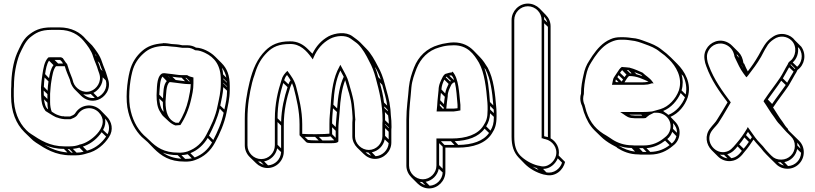

<svg xmlns="http://www.w3.org/2000/svg" viewBox="-20 -795 4557 1073"><path d="M423 14C407 20 390 23 370 23H340C259 23 205 -12 154 -46C144 -52 135 -60 127 -68C84 -111 57 -174 57 -258V-283C57 -293 57 -303 58 -313C58 -379 70 -442 89 -491C105 -525 121 -562 146 -584C179 -611 206 -628 267 -628H312C374 -628 419 -601 448 -566C468 -542 491 -512 500 -480C508 -453 522 -427 528 -403L535 -383C550 -337 519 -297 487 -286C444 -271 402 -300 390 -334L384 -355C373 -381 363 -409 355 -437C345 -447 341 -457 331 -470C327 -472 324 -473 321 -475H267C262 -475 255 -475 250 -474C227 -451 222 -411 217 -379C213 -356 211 -330 209 -307L210 -259C210 -228 217 -199 231 -180C233 -177 234 -174 237 -173C253 -164 270 -151 289 -142C291 -140 297 -139 300 -138L312 -134C320 -132 332 -129 340 -129H375C387 -134 399 -138 409 -148C423 -170 438 -184 463 -189C490 -194 514 -185 531 -168C601 -98 496 -8 440 9L452 21C493 6 526 -24 548 -56L573 -32C551 1 517 31 476 44C473 45 469 46 466 47L443 24L452 21L440 9C435 11 430 12 424 13ZM336 -146 335 -145C328 -145 323 -146 316 -148L304 -152C292 -156 281 -163 269 -171C263 -186 260 -205 260 -224V-271C262 -294 263 -319 267 -341C272 -371 277 -407 293 -425H302H342C349 -400 360 -375 370 -351L376 -330C381 -318 388 -305 398 -295L433 -260C455 -238 490 -224 527 -237C565 -250 603 -296 584 -352L578 -372C571 -398 558 -424 550 -449C539 -485 515 -516 495 -541L460 -576C429 -614 379 -642 312 -642H267C203 -642 170 -624 136 -596C107 -571 91 -532 75 -497C54 -448 43 -380 43 -313C42 -303 42 -293 42 -283V-258C42 -169 70 -103 116 -57L152 -22C161 -13 170 -5 181 2C232 36 290 73 375 73H405C428 73 449 68 467 62C520 50 564 11 589 -29C616 -69 605 -115 577 -143L542 -179C522 -199 492 -210 460 -204C430 -198 412 -181 397 -158C392 -153 384 -149 371 -144H340C340 -144 337 -146 336 -146ZM387 58H378L358 38H367ZM408 58 387 37C400 36 413 33 424 30L447 53C434 56 422 58 408 58ZM357 57C305 53 265 36 228 14C259 28 295 37 337 37ZM536 -443C541 -427 547 -412 553 -398L542 -409C538 -424 532 -439 526 -453ZM520 -480 514 -486 511 -495ZM571 -346C584 -303 556 -265 526 -252L502 -276C530 -290 556 -324 554 -363ZM510 -248C485 -244 461 -254 445 -269C458 -266 472 -266 487 -270ZM305 -440 285 -460H316L326 -450C328 -447 330 -444 332 -440ZM279 -431C264 -412 258 -383 254 -358L232 -381C236 -408 241 -438 254 -456ZM251 -340C248 -323 247 -305 246 -288L225 -310C226 -327 227 -345 229 -362ZM245 -269V-242L225 -262C225 -271 224 -280 224 -289ZM245 -221C245 -208 246 -195 249 -184C234 -193 229 -217 226 -240ZM581 -45 556 -69C568 -90 571 -112 567 -132C589 -110 597 -77 581 -45ZM452 21C464 33 473 41 476 44C474 42 466 35 452 21ZM289 -142 440 9ZM250 -181Z M891 -554 890 -553C839 -549 805 -537 774 -510C742 -482 717 -445 705 -397C690 -338 679 -236 697 -169C711 -113 736 -66 772 -30C782 -21 795 -10 805 -1L840 35C882 77 928 108 1011 108C1033 109 1053 106 1069 100C1120 82 1156 49 1181 3C1207 -45 1234 -104 1246 -166C1253 -203 1264 -244 1264 -291V-315C1264 -373 1250 -411 1218 -443L1183 -478C1168 -493 1150 -505 1131 -514C1116 -521 1097 -528 1075 -529C1062 -537 1045 -542 1028 -542H998C998 -542 996 -542 994 -543C978 -547 956 -548 939 -549C924 -551 914 -554 891 -554ZM1071 -514H1073C1092 -514 1110 -507 1125 -500C1180 -474 1214 -429 1214 -350V-326C1214 -281 1204 -242 1196 -204C1185 -144 1157 -87 1132 -40C1109 3 1076 34 1029 51C1015 56 997 59 976 58C897 58 855 29 815 -11L799 -26C756 -61 726 -111 711 -173C694 -236 704 -336 719 -393C730 -438 754 -472 784 -498C812 -523 843 -535 891 -538C912 -538 921 -537 937 -535C955 -534 975 -532 991 -529C993 -529 996 -528 998 -528H1028C1044 -528 1058 -522 1071 -514ZM1026 -375H998C975 -375 949 -381 924 -383C914 -384 906 -385 899 -386H897C890 -386 886 -385 882 -382C853 -359 858 -298 855 -263C855 -227 859 -194 875 -170C881 -161 886 -150 895 -143C914 -127 931 -104 960 -94H961L986 -96H988C1014 -135 1035 -183 1047 -235C1054 -266 1061 -292 1061 -330V-362C1047 -365 1037 -368 1026 -375ZM905 -227C909 -267 907 -322 928 -336H932H933C940 -335 948 -334 958 -333C982 -331 1008 -325 1033 -325H1046C1045 -292 1039 -269 1033 -239C1022 -191 1004 -147 979 -109H962C920 -125 905 -166 905 -227ZM1041 -340H1036L1016 -360H1021ZM1014 -341C997 -343 980 -346 962 -348L943 -366C960 -364 978 -361 995 -361ZM938 -350 937 -351 919 -369H920ZM890 -225C890 -206 891 -187 895 -170L887 -179C877 -195 872 -217 870 -244ZM891 -245 870 -266C873 -302 873 -349 888 -367L912 -342C892 -320 893 -278 891 -245ZM1248 -337V-333L1228 -353V-357ZM1245 -361 1227 -379C1226 -393 1224 -405 1220 -417C1232 -401 1241 -383 1245 -361ZM1249 -312V-309L1228 -329V-332ZM1249 -288C1249 -250 1241 -216 1234 -183L1211 -205C1217 -237 1226 -270 1228 -308ZM1230 -165C1219 -110 1195 -57 1172 -13L1148 -37C1171 -81 1195 -133 1208 -188ZM1165 1C1143 40 1111 69 1068 85L1044 61C1086 44 1118 14 1141 -24ZM1052 90C1041 92 1029 93 1015 93L994 72C1007 71 1018 70 1029 67ZM993 92C949 89 917 77 890 58C913 67 940 72 973 72Z M2092 -424C2074 -459 2054 -496 2028 -522L1993 -558C1982 -569 1964 -582 1950 -592C1913 -620 1853 -611 1816 -592C1775 -569 1747 -537 1726 -495L1700 -521C1675 -546 1643 -565 1600 -564C1536 -564 1496 -545 1463 -512C1418 -467 1393 -410 1375 -337C1360 -276 1348 -208 1348 -131V17C1348 42 1358 65 1375 82L1411 117C1427 133 1450 144 1475 144C1525 144 1566 102 1566 52V-96C1566 -178 1582 -246 1602 -307C1605 -316 1608 -323 1612 -330C1615 -323 1618 -315 1621 -306C1637 -244 1654 -175 1654 -100V-39C1667 -26 1678 -14 1691 -1C1699 7 1727 5 1779 5C1828 5 1871 9 1871 -7V-67C1871 -108 1874 -116 1878 -171C1882 -239 1890 -299 1909 -347C1915 -330 1925 -289 1931 -273L1937 -249C1943 -227 1946 -200 1948 -174L1950 -144C1951 -136 1950 -131 1950 -124C1949 -115 1949 -106 1949 -97V-33C1949 -9 1960 14 1976 30L2012 65C2029 82 2051 93 2076 93C2125 93 2167 51 2167 2V-62C2167 -68 2167 -76 2168 -84V-85C2168 -108 2167 -133 2164 -154L2162 -184C2156 -240 2143 -278 2130 -327C2120 -365 2109 -394 2092 -424ZM1363 17V-131C1363 -207 1374 -272 1389 -333C1394 -352 1398 -365 1402 -375L1407 -391C1422 -438 1442 -471 1473 -502C1504 -533 1539 -549 1600 -549C1657 -551 1694 -510 1720 -474L1728 -463L1733 -475C1753 -521 1782 -555 1824 -578C1858 -596 1910 -601 1940 -579C1954 -568 1972 -557 1982 -547C2006 -523 2026 -488 2043 -453C2059 -424 2070 -396 2080 -358C2100 -284 2118 -214 2118 -120C2117 -112 2117 -104 2117 -97V-33C2117 8 2082 43 2041 43C2000 43 1964 8 1964 -33V-97C1964 -105 1964 -114 1965 -123L1966 -124C1966 -130 1965 -138 1964 -146L1962 -176C1960 -202 1957 -230 1951 -253L1945 -277C1940 -291 1929 -337 1922 -355C1912 -380 1900 -398 1889 -420L1882 -433L1876 -421C1844 -364 1833 -291 1828 -207C1824 -153 1821 -144 1821 -102V-48C1810 -47 1784 -45 1744 -45C1704 -45 1679 -46 1669 -47V-100C1669 -178 1651 -248 1635 -310C1626 -346 1607 -371 1586 -399C1571 -384 1559 -371 1553 -347C1533 -286 1516 -215 1516 -131V17C1516 59 1482 94 1440 94C1398 94 1363 59 1363 17ZM2079 -416C2091 -395 2100 -375 2108 -350L2094 -364C2089 -384 2083 -402 2076 -419ZM2116 -321C2127 -279 2138 -247 2144 -205L2126 -222C2121 -265 2112 -299 2102 -335ZM2147 -180 2148 -173 2128 -192V-200ZM2149 -150C2151 -136 2153 -119 2153 -103L2132 -123C2132 -138 2132 -154 2131 -169ZM2153 -82C2153 -81 2152 -80 2152 -79L2132 -100V-103ZM2152 -59V-16L2132 -36V-79ZM2152 5C2150 43 2117 76 2079 78L2058 56C2094 49 2123 20 2130 -16ZM2055 75C2043 71 2032 65 2023 56C2028 57 2033 57 2038 57ZM1863 -169C1860 -126 1857 -112 1856 -85L1836 -105C1836 -139 1838 -150 1841 -190ZM1864 -189 1843 -210C1847 -286 1857 -350 1882 -401C1888 -390 1895 -378 1901 -366C1878 -317 1869 -257 1864 -189ZM1856 -64V-25L1836 -45V-84ZM1848 -11C1835 -10 1813 -10 1782 -10L1762 -30C1790 -30 1815 -29 1827 -33ZM1761 -10C1727 -10 1707 -12 1701 -13L1683 -30H1741ZM1587 -308C1569 -252 1553 -188 1551 -114L1531 -134C1531 -210 1545 -274 1563 -331ZM1592 -324 1568 -347C1572 -359 1576 -367 1584 -376C1592 -366 1598 -356 1604 -346C1599 -340 1595 -332 1592 -324ZM1551 -93V34L1531 14V-113ZM1551 55C1549 95 1517 127 1478 129L1456 107C1493 100 1522 71 1529 34ZM1454 126C1442 122 1431 116 1422 107C1427 108 1431 108 1436 108Z M2266 131V-126C2266 -191 2275 -248 2279 -306C2283 -348 2296 -379 2308 -412C2331 -469 2373 -513 2435 -530L2457 -536C2475 -540 2495 -542 2516 -542C2593 -542 2628 -493 2657 -444C2688 -386 2697 -306 2704 -221C2705 -211 2705 -197 2705 -180C2705 -136 2698 -118 2681 -92C2650 -43 2586 -21 2503 -21H2419V131C2419 172 2384 207 2343 207C2302 207 2266 172 2266 131ZM2553 -178V-209C2545 -277 2545 -355 2509 -395L2504 -390C2492 -390 2481 -385 2476 -384C2462 -382 2458 -370 2455 -367C2445 -347 2431 -322 2431 -292C2429 -273 2427 -252 2425 -232L2423 -203C2422 -194 2421 -182 2420 -172H2515C2527 -173 2542 -176 2553 -178ZM2500 -343C2498 -342 2497 -340 2496 -339L2471 -363L2475 -367ZM2515 -349 2491 -372C2494 -373 2498 -374 2502 -374L2509 -367C2512 -362 2515 -356 2517 -350C2516 -350 2516 -349 2515 -349ZM2487 -326C2480 -311 2471 -293 2468 -273L2447 -295C2448 -316 2455 -333 2463 -350ZM2466 -254C2464 -241 2462 -227 2461 -213L2440 -235C2441 -248 2442 -262 2444 -276ZM2460 -194 2459 -187H2455L2438 -205V-215ZM2693 -408C2721 -355 2731 -283 2737 -206L2718 -225C2713 -294 2707 -360 2687 -415ZM2739 -183C2739 -177 2740 -171 2740 -163L2719 -183V-203ZM2740 -142C2740 -105 2734 -87 2721 -65L2697 -89C2710 -111 2717 -130 2719 -162ZM2713 -52C2682 -7 2620 14 2541 15L2521 -6C2594 -9 2654 -29 2688 -76ZM2520 15H2464L2444 -6H2500ZM2454 25V148L2434 128V5ZM2454 169C2452 208 2420 241 2381 243L2359 221C2396 214 2425 185 2432 148ZM2357 240C2345 236 2334 230 2325 221C2330 222 2334 222 2339 222ZM2626 -513C2600 -539 2565 -558 2516 -558C2493 -558 2472 -553 2453 -550L2431 -544C2364 -525 2318 -479 2294 -418C2281 -384 2270 -352 2265 -308C2261 -250 2251 -192 2251 -126V131C2251 156 2262 179 2279 196L2314 231C2330 247 2353 258 2378 258C2428 258 2469 215 2469 166V30H2538C2623 30 2694 7 2729 -49C2747 -76 2755 -100 2755 -145C2755 -162 2755 -176 2754 -187C2747 -273 2739 -354 2706 -416C2693 -437 2679 -459 2661 -477ZM2522 -335C2531 -296 2533 -254 2537 -209V-190C2531 -189 2523 -189 2515 -188H2474C2476 -211 2479 -234 2482 -256V-257C2482 -283 2493 -302 2503 -323C2506 -326 2511 -332 2513 -333C2516 -334 2519 -334 2522 -335Z M3007 -683V-22H3013C3016 -21 3017 -20 3019 -19L3029 -17C3066 -8 3098 30 3087 75C3079 108 3040 146 2996 132L2985 130C2948 121 2911 98 2888 75C2864 50 2854 18 2854 -31V-683C2854 -725 2888 -760 2930 -760C2972 -760 3007 -725 3007 -683ZM3042 -645V-29C3036 -31 3027 -31 3021 -34V-665ZM3039 -669 3021 -686C3021 -691 3021 -697 3020 -702C3029 -693 3035 -682 3039 -669ZM3033 168 3015 149C3054 149 3084 121 3097 90L3121 114C3111 147 3075 177 3033 168ZM2990 155C2978 150 2967 143 2956 136C2963 139 2971 142 2979 144ZM3057 -22V-648C3057 -673 3047 -695 3030 -712L2995 -748C2979 -764 2955 -775 2930 -775C2880 -775 2839 -733 2839 -683V-31C2839 20 2851 56 2878 85L2913 121C2939 147 2976 169 3017 180L3028 182C3085 196 3128 154 3138 110L3102 74C3110 31 3087 -5 3057 -22Z M3497 -417C3483 -418 3475 -420 3463 -420L3455 -421C3444 -414 3436 -400 3430 -391L3414 -367C3407 -357 3406 -351 3404 -340L3400 -321H3567C3575 -321 3583 -321 3589 -322C3605 -322 3614 -327 3625 -330L3634 -326L3629 -331L3631 -332L3625 -340C3611 -360 3588 -372 3571 -389C3550 -398 3525 -410 3501 -416C3497 -418 3497 -417 3497 -417ZM3425 27 3430 32C3460 51 3499 68 3548 68C3557 69 3563 69 3569 69H3611C3667 69 3707 48 3738 22C3758 8 3771 -11 3776 -35C3783 -68 3772 -96 3752 -116L3727 -142C3773 -162 3807 -204 3823 -250C3848 -330 3805 -398 3765 -438L3730 -473C3714 -489 3696 -504 3677 -518C3650 -540 3621 -551 3588 -563C3563 -572 3543 -581 3509 -583L3495 -585C3485 -586 3476 -587 3466 -587H3446C3428 -587 3409 -584 3392 -576C3347 -557 3317 -521 3291 -484L3273 -456C3257 -432 3247 -407 3241 -376C3234 -344 3227 -312 3227 -272C3224 -263 3223 -254 3223 -245C3223 -231 3226 -217 3233 -203C3236 -191 3240 -180 3243 -168C3258 -126 3275 -94 3302 -67L3338 -32C3355 -15 3376 0 3399 13ZM3604 -339C3600 -338 3594 -336 3589 -336C3582 -335 3575 -335 3567 -335H3470L3478 -348C3482 -355 3490 -366 3495 -370H3498C3541 -370 3571 -353 3604 -339ZM3462 -351 3454 -339 3430 -364 3437 -375ZM3470 -364 3445 -388C3448 -393 3453 -399 3457 -403L3481 -378C3477 -373 3473 -369 3470 -364ZM3760 -34C3756 -17 3747 -3 3734 7L3709 -18C3722 -28 3731 -42 3737 -58ZM3763 -53 3741 -75C3743 -86 3743 -97 3741 -107C3755 -93 3764 -75 3763 -53ZM3722 16C3695 37 3660 53 3614 54L3593 33C3637 29 3670 12 3697 -9ZM3593 54H3572L3552 33H3573ZM3529 52C3493 48 3463 35 3439 20L3437 19C3458 27 3483 32 3510 32ZM3798 -370C3813 -340 3820 -303 3812 -267L3789 -290C3798 -321 3797 -352 3789 -380ZM3686 -175C3730 -192 3765 -232 3784 -275L3808 -251C3792 -209 3757 -169 3715 -153C3706 -162 3694 -167 3686 -175ZM3513 17C3468 17 3431 3 3403 -15C3399 -18 3393 -22 3388 -25L3371 -36C3315 -67 3279 -106 3257 -172C3253 -186 3251 -195 3247 -209C3241 -221 3239 -233 3239 -245C3239 -253 3241 -262 3243 -270V-271C3243 -310 3248 -339 3255 -372C3261 -402 3270 -425 3285 -448L3303 -476C3328 -512 3357 -545 3398 -562C3414 -569 3430 -573 3446 -573H3466C3475 -573 3484 -572 3493 -571L3507 -569C3537 -566 3557 -558 3582 -549C3615 -537 3642 -527 3667 -506C3686 -493 3703 -479 3719 -463C3756 -426 3797 -363 3774 -290C3757 -243 3718 -199 3670 -185L3649 -179L3624 -172C3606 -170 3588 -169 3567 -169H3446L3467 -155C3480 -146 3493 -135 3518 -135C3525 -134 3530 -134 3534 -134H3575C3580 -134 3586 -135 3591 -136V-138C3598 -143 3604 -148 3609 -152L3635 -165H3651C3698 -164 3736 -124 3726 -74C3722 -53 3710 -37 3693 -25C3664 -1 3628 18 3576 18H3534C3529 18 3521 18 3513 17ZM3585 -153V-154H3586ZM3518 -150C3509 -150 3504 -151 3497 -154H3564L3569 -149H3534C3531 -149 3525 -149 3518 -150ZM3525 -392C3537 -387 3550 -382 3563 -377L3570 -369C3559 -373 3546 -378 3537 -380ZM3424 -336 3419 -340C3420 -344 3421 -348 3422 -351L3437 -336ZM3483 -404C3486 -404 3490 -403 3492 -403L3510 -385H3502Z M4219 -485C4198 -449 4183 -427 4159 -396C4151 -411 4145 -425 4139 -439L4135 -442C4131 -468 4123 -488 4107 -504L4071 -540C4065 -546 4058 -552 4050 -556C4000 -584 3947 -558 3927 -520C3912 -493 3915 -469 3921 -443L3927 -425C3955 -347 3999 -285 4046 -223C4027 -191 4007 -157 3989 -129C3980 -112 3962 -96 3949 -78C3917 -38 3926 13 3957 44L3992 79C4010 97 4036 108 4065 105C4102 101 4123 77 4142 52C4159 33 4175 9 4191 -15C4208 8 4232 30 4246 50C4266 73 4295 100 4317 122C4334 139 4356 148 4381 148C4432 148 4472 106 4472 56C4472 31 4463 9 4446 -8L4398 -55C4392 -60 4388 -66 4383 -71L4385 -73C4371 -87 4366 -95 4353 -115C4335 -138 4318 -168 4300 -195L4303 -198C4330 -239 4360 -276 4387 -316C4401 -338 4418 -372 4431 -392C4433 -396 4436 -404 4438 -405C4476 -432 4489 -490 4458 -534L4423 -569C4398 -604 4341 -620 4297 -588C4259 -564 4242 -526 4219 -485ZM4165 -2C4157 11 4146 24 4136 36L4111 12C4121 1 4131 -13 4140 -27ZM4173 -15 4149 -40C4152 -45 4156 -51 4160 -58C4166 -49 4175 -37 4182 -28C4179 -24 4176 -19 4173 -15ZM4126 48C4110 69 4094 85 4067 89L4044 67C4070 60 4087 42 4102 23ZM4046 90C4029 88 4014 80 4003 69C4010 70 4018 71 4026 70ZM4424 -412C4423 -411 4423 -410 4422 -409L4398 -433C4399 -434 4399 -435 4400 -436ZM4435 -422 4410 -446C4433 -466 4445 -500 4439 -532L4447 -524C4472 -488 4459 -442 4435 -422ZM4415 -395C4403 -376 4390 -352 4379 -333L4355 -357C4367 -376 4379 -401 4390 -419ZM4371 -320C4347 -285 4320 -251 4295 -214L4271 -239C4296 -275 4322 -308 4346 -344ZM4457 59C4455 99 4424 131 4384 133L4363 111C4400 104 4428 75 4435 38ZM4454 36 4436 18C4436 13 4436 7 4435 2C4445 12 4451 23 4454 36ZM4361 130C4348 127 4337 121 4327 111C4332 112 4338 112 4343 112ZM4292 76 4280 64C4270 54 4263 45 4258 40C4241 16 4216 -4 4201 -26C4192 -38 4176 -61 4166 -75L4159 -85L4154 -75C4136 -45 4117 -18 4095 7C4075 30 4061 51 4028 55C3968 62 3916 -12 3961 -68C3972 -83 3992 -100 4003 -121C4024 -153 4044 -190 4064 -223C4017 -286 3970 -350 3941 -429L3935 -447C3929 -472 3928 -491 3940 -513C3957 -545 4001 -565 4043 -542C4066 -529 4080 -509 4085 -478L4090 -467C4102 -441 4117 -409 4134 -386L4151 -363C4155 -367 4159 -370 4162 -375C4191 -413 4209 -436 4233 -477C4246 -500 4252 -515 4264 -533C4273 -551 4288 -565 4305 -576C4338 -599 4379 -593 4404 -568C4437 -535 4427 -477 4397 -455C4384 -446 4384 -439 4382 -435C4368 -413 4353 -380 4339 -360C4313 -321 4283 -284 4255 -242C4252 -238 4249 -234 4247 -229C4266 -202 4285 -168 4306 -141C4318 -123 4324 -113 4339 -98C4357 -79 4369 -62 4388 -45L4400 -33C4415 -18 4422 -1 4422 21C4422 63 4388 97 4346 97C4324 97 4307 91 4292 76ZM4134 -412C4130 -419 4127 -427 4123 -434L4126 -430C4129 -424 4131 -418 4134 -412ZM4099 -484C4098 -487 4098 -490 4097 -493C4103 -487 4108 -479 4112 -471Z"/></svg>

Font: Blanket
Style: Ugh
Weight: 900
Foundry: Cannot Into Space Fonts
Version: Version 0.9